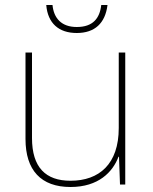

<svg xmlns="http://www.w3.org/2000/svg" viewBox="-20 -738 613 768"><path d="M410 -718H385C379 -665 352 -630 287 -630C226 -630 195 -665 190 -718H165C171 -645 215 -606 287 -606C359 -606 401 -645 410 -718ZM481 -528H455V-226C455 -82 377 -15 262 -15C163 -15 108 -68 108 -186V-528H82V-182C82 -57 144 10 262 10C374 10 431 -50 454 -111H456L460 0H481Z"/></svg>

Font: Noto Sans Georgian Thin
Style: Regular
Weight: 100
Designer: Monotype Design Team, Akaki Razmadze
Foundry: Google LLC
Version: Version 2.005